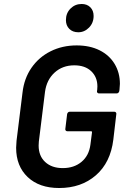

<svg xmlns="http://www.w3.org/2000/svg" viewBox="-20 -936 634 964"><path d="M61 -194Q61 -205 63 -229L93 -471Q101 -542 138 -595.5Q175 -649 234 -678.5Q293 -708 365 -708Q431 -708 480 -683.5Q529 -659 555.5 -615Q582 -571 582 -515Q582 -507 580 -487L579 -479Q578 -474 574.5 -470.5Q571 -467 566 -467H477Q472 -467 469 -470.5Q466 -474 467 -479L468 -484Q469 -490 469 -502Q469 -549 438 -578.5Q407 -608 353 -608Q294 -608 254 -571.5Q214 -535 206 -475L175 -225Q174 -218 174 -205Q174 -153 207 -122.5Q240 -92 295 -92Q352 -92 389.5 -123.5Q427 -155 434 -210L442 -272Q442 -277 438 -277H318Q313 -277 310 -280.5Q307 -284 308 -289L317 -363Q318 -368 321.5 -371.5Q325 -375 330 -375H554Q559 -375 562 -371.5Q565 -368 564 -363L549 -235Q535 -120 461.5 -56Q388 8 277 8Q177 8 119 -47Q61 -102 61 -194ZM311 -835Q311 -870 334 -893Q357 -916 390 -916Q417 -916 433.5 -899.5Q450 -883 450 -856Q450 -821 427 -797.5Q404 -774 373 -774Q345 -774 328 -791Q311 -808 311 -835Z"/></svg>

Font: Barlow SemiBold
Style: Italic
Weight: 600
Italic angle: -7°
Designer: Jeremy Tribby
Foundry: Tribby Type
Version: Version 1.408